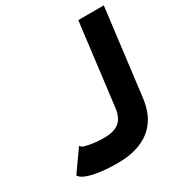

<svg xmlns="http://www.w3.org/2000/svg" viewBox="-172 -837 928 984"><g transform="rotate(-30 291.5 -345.0)"><path d="M432 -713 372 -229C363 -152 321 -124 247 -124C193 -123 129 -136 121 -144L113 -153L25 -28L30 -22C51 4 128 23 242 23C403 23 501 -52 519 -198L583 -713Z"/></g></svg>

Font: Bluebird
Style: SfBdExtObl
Weight: 700
Designer: Jasper
Foundry: Cannot Into Space Fonts
Version: Version 0.98